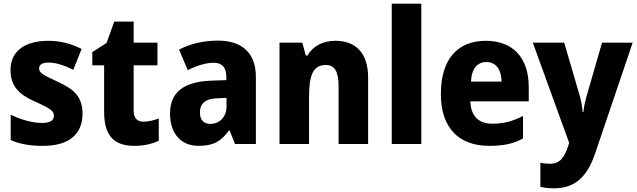

<svg xmlns="http://www.w3.org/2000/svg" viewBox="-20 -780 3448 1040"><path d="M427 -165C427 -258 377 -299 293 -337C208 -376 192 -386 192 -410C192 -431 210 -441 244 -441C284 -441 331 -425 377 -402L422 -515C361 -545 306 -559 241 -559C117 -559 37 -504 37 -402C37 -315 80 -270 167 -231C257 -191 272 -178 272 -153C272 -128 252 -114 207 -114C159 -114 93 -131 38 -159V-21C93 2 144 10 213 10C357 10 427 -55 427 -165Z M757 -121C723 -121 704 -140 704 -180V-426H833V-549H704V-663H599L557 -547L480 -498V-426H544V-174C544 -37 605 10 707 10C763 10 805 -1 840 -18V-138C811 -128 785 -121 757 -121Z M1161 -560C1079 -560 1008 -542 950 -511L997 -400C1047 -425 1095 -440 1137 -440C1182 -440 1206 -416 1206 -363V-346L1122 -343C977 -337 901 -282 901 -165C901 -57 960 10 1055 10C1137 10 1178 -15 1220 -73H1224L1253 0H1366V-363C1366 -493 1291 -560 1161 -560ZM1162 -248 1207 -250V-204C1207 -146 1169 -109 1120 -109C1085 -109 1063 -128 1063 -171C1063 -218 1090 -246 1162 -248Z M1797 -559C1730 -559 1676 -532 1645 -479H1637L1617 -549H1494V0H1654V-253C1654 -372 1675 -428 1745 -428C1795 -428 1814 -389 1814 -313V0H1974V-359C1974 -495 1905 -559 1797 -559Z M2262 0V-760H2102V0Z M2611 -559C2461 -559 2368 -462 2368 -271C2368 -84 2468 10 2630 10C2708 10 2763 -2 2813 -30V-152C2757 -123 2708 -110 2646 -110C2570 -110 2530 -154 2528 -231H2844V-309C2844 -470 2756 -559 2611 -559ZM2615 -444C2668 -444 2696 -401 2697 -338H2531C2535 -412 2568 -444 2615 -444Z M2866 -549 3063 -6 3057 13C3036 74 3013 107 2959 107C2940 107 2921 105 2907 101V232C2926 236 2949 240 2980 240C3092 240 3160 181 3204 50L3407 -549H3241L3157 -258C3149 -229 3143 -202 3140 -173H3136C3134 -201 3128 -232 3121 -259L3036 -549Z"/></svg>

Font: Noto Sans Arabic UI SmCn XBd
Style: Regular
Weight: 800
Width: 4
Designer: Monotype Design Team, Nadine Chahine and Nizar Qandah
Foundry: Monotype Imaging Inc.
Version: Version 2.010